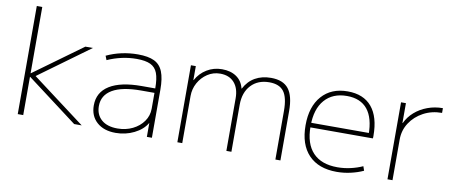

<svg xmlns="http://www.w3.org/2000/svg" viewBox="-65 -999 3023 1277"><g transform="rotate(10 1446.0 -360.0)"><path d="M95 0V-730H132V-283H134L460 -520H511L168 -270L527 0H476L134 -258H132V0Z M757 10Q677 10 630 -32Q583 -74 583 -145Q583 -234 658 -280.5Q733 -327 874 -327H966Q966 -393 952 -430Q938 -467 904.5 -483Q871 -499 811 -499Q760 -499 710.5 -488Q661 -477 614 -456L603 -484Q652 -507 705 -518.5Q758 -530 814 -530Q884 -530 924.5 -510.5Q965 -491 983 -446Q1001 -401 1001 -325V0H967V-93H966Q939 -47 881.5 -18.5Q824 10 757 10ZM764 -21Q820 -21 866 -43.5Q912 -66 939 -104.5Q966 -143 966 -190V-297H876Q748 -297 682.5 -258.5Q617 -220 617 -147Q617 -89 655.5 -55Q694 -21 764 -21Z M1173 0V-520H1206V-426H1208Q1234 -474 1280 -502Q1326 -530 1382 -530Q1441 -530 1480 -503Q1519 -476 1531 -426H1533Q1560 -478 1606 -504Q1652 -530 1713 -530Q1795 -530 1832 -482.5Q1869 -435 1869 -333V0H1835V-328Q1835 -419 1805 -459Q1775 -499 1707 -499Q1630 -499 1584 -450Q1538 -401 1538 -318V0H1504V-355Q1504 -423 1470 -461Q1436 -499 1375 -499Q1328 -499 1289.5 -473.5Q1251 -448 1228.5 -407Q1206 -366 1206 -318V0Z M2250 10Q2127 10 2060 -60Q1993 -130 1993 -260Q1993 -386 2056.5 -458Q2120 -530 2231 -530Q2338 -530 2394 -463Q2450 -396 2450 -268Q2450 -263 2450 -259.5Q2450 -256 2449 -251H2011V-282H2428L2417 -269Q2417 -383 2370 -441Q2323 -499 2231 -499Q2135 -499 2081 -437Q2027 -375 2027 -262V-257Q2027 -141 2084 -81Q2141 -21 2249 -21Q2294 -21 2338 -31Q2382 -41 2419 -58L2429 -29Q2390 -11 2343.5 -0.5Q2297 10 2250 10Z M2592 0V-520H2625V-386H2627Q2647 -429 2684 -461.5Q2721 -494 2770 -512Q2819 -530 2873 -530V-498Q2804 -498 2748 -468Q2692 -438 2659 -387.5Q2626 -337 2626 -275V0Z"/></g></svg>

Font: M PLUS 1 Thin ExtraLight
Style: Regular
Weight: 250
Version: Version 1.001